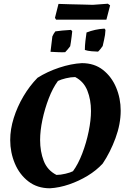

<svg xmlns="http://www.w3.org/2000/svg" viewBox="-20 -1002 683 1034"><path d="M249 12Q181 12 133 -25Q85 -62 60 -121.5Q35 -181 35 -248Q35 -306 54 -366.5Q73 -427 106 -483Q139 -539 182 -583Q234 -616 298.5 -637.5Q363 -659 421 -662Q488 -662 534.5 -625.5Q581 -589 605.5 -530.5Q630 -472 630 -406Q630 -334 602 -258Q574 -182 533 -121Q499 -84 452 -55.5Q405 -27 352.5 -9Q300 9 249 12ZM284 -60Q306 -60 333 -66.5Q360 -73 373 -80Q401 -118 423 -175.5Q445 -233 457.5 -294Q470 -355 470 -404Q470 -465 450.5 -514Q431 -563 385 -587Q362 -587 335 -580.5Q308 -574 292 -566Q264 -528 242.5 -472Q221 -416 208.5 -357Q196 -298 196 -248Q196 -186 215.5 -135.5Q235 -85 284 -60ZM437 -733Q437 -755 440 -781.5Q443 -808 446 -827Q492 -845 543 -848L548 -841Q547 -814 540.5 -787.5Q534 -761 533 -754Q530 -749 521 -738Q512 -727 508 -724Q497 -724 473.5 -726Q450 -728 437 -733ZM252 -723 262 -806Q268 -820 278 -833Q288 -835 315 -837.5Q342 -840 362 -841L369 -834Q368 -824 366 -806.5Q364 -789 361.5 -773.5Q359 -758 358 -753Q354 -747 345 -736.5Q336 -726 331 -721Q317 -720 294 -721Q271 -722 252 -723ZM282 -896 276 -906 295 -981Q324 -980 358.5 -979Q393 -978 425.5 -977.5Q458 -977 480 -976L561 -982L573 -973L553 -896Z"/></svg>

Font: Labrada
Style: Bold Italic
Weight: 700
Italic angle: -7°
Designer: Mercedes Jáuregui
Foundry: Omnibus-Type Team
Version: Version 1.000; ttfautohint (v1.8.4.7-5d5b)